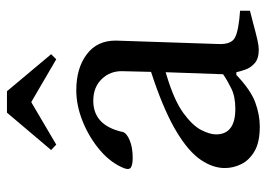

<svg xmlns="http://www.w3.org/2000/svg" viewBox="-130 -644 784 565"><g transform="rotate(-90 262.5 -362.0)"><path d="M172 10Q126 10 99.5 -5.5Q73 -21 61.5 -44.5Q50 -68 50 -93Q50 -128 74 -163.5Q98 -199 154.5 -233.5Q211 -268 306 -301L333 -310L335 -394Q336 -430 312 -455Q288 -480 248 -480Q175 -480 156 -393Q153 -382 132 -373Q111 -364 80 -364Q62 -364 53 -368.5Q44 -373 49 -388Q64 -427 101 -459Q138 -491 185.5 -510.5Q233 -530 279 -530Q344 -530 385 -499Q426 -468 425 -412L415 -113Q413 -74 434 -63Q455 -52 513 -48V-19L478 -10Q445 -1 427 3Q409 7 399 7Q372 7 358.5 -5Q345 -17 339.5 -33Q334 -49 332 -59H324Q280 -17 243.5 -3.5Q207 10 172 10ZM224 -62Q260 -62 283.5 -73.5Q307 -85 326 -98L332 -267L322 -264Q249 -242 212 -215Q175 -188 162 -162.5Q149 -137 149 -119Q149 -62 224 -62ZM119 -589 103 -604 213 -734H276L385 -604L370 -589L245 -662H243Z"/></g></svg>

Font: Hedvig Letters Serif 14pt
Style: Regular
Weight: 400
Designer: Alexander Örn & Tor Weibull
Foundry: Kanon Foundry
Version: Version 1.000; ttfautohint (v1.8.4.7-5d5b)